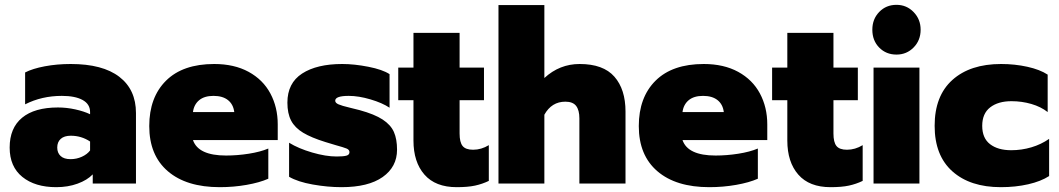

<svg xmlns="http://www.w3.org/2000/svg" viewBox="-20 -760 4384 795"><path d="M20 -149Q20 -230 71.5 -272.5Q123 -315 220 -315Q256 -315 292 -307Q328 -299 353 -287V-296Q353 -329 322 -346Q291 -363 236 -363Q153 -363 84 -328V-460Q115 -476 165.5 -485.5Q216 -495 273 -495Q405 -495 474 -442Q543 -389 543 -292V0H364V-38Q341 -14 301 0.5Q261 15 213 15Q125 15 72.5 -27.5Q20 -70 20 -149ZM353 -137V-174Q317 -198 273 -198Q246 -198 231.5 -185Q217 -172 217 -149Q217 -127 231 -114Q245 -101 272 -101Q297 -101 319 -111Q341 -121 353 -137Z M598 -238Q598 -357 667.5 -426Q737 -495 867 -495Q950 -495 1009.5 -462.5Q1069 -430 1099.5 -373Q1130 -316 1130 -245V-180H779Q801 -116 916 -116Q962 -116 1010 -123.5Q1058 -131 1091 -145V-20Q1055 -4 1001 5.5Q947 15 890 15Q752 15 675 -51Q598 -117 598 -238ZM950 -296Q946 -328 924 -345.5Q902 -363 864 -363Q826 -363 804.5 -345Q783 -327 779 -296Z M1177 -28V-169Q1216 -145 1272.5 -128.5Q1329 -112 1374 -112Q1402 -112 1414.5 -115.5Q1427 -119 1427 -130Q1427 -140 1415 -145Q1403 -150 1370 -159L1327 -172Q1269 -190 1235 -210.5Q1201 -231 1185.5 -260.5Q1170 -290 1170 -335Q1170 -416 1231 -455.5Q1292 -495 1397 -495Q1447 -495 1505.5 -483.5Q1564 -472 1593 -453V-314Q1563 -334 1514 -348.5Q1465 -363 1424 -363Q1368 -363 1368 -343Q1368 -334 1381.5 -328Q1395 -322 1429 -314L1469 -304Q1531 -287 1564.5 -265Q1598 -243 1611 -213.5Q1624 -184 1624 -140Q1624 -69 1564.5 -27Q1505 15 1394 15Q1337 15 1275 4Q1213 -7 1177 -28Z M1692 -178V-345H1629V-480H1692V-624H1883V-480H1984V-345H1883V-207Q1883 -171 1895.5 -155.5Q1908 -140 1939 -140Q1973 -140 2004 -159V-11Q1977 2 1947 8.5Q1917 15 1871 15Q1783 15 1737.5 -37Q1692 -89 1692 -178Z M2044 -739H2234V-437Q2297 -495 2380 -495Q2478 -495 2524 -442.5Q2570 -390 2570 -298V0H2379V-270Q2379 -304 2365.5 -321.5Q2352 -339 2321 -339Q2264 -339 2234 -285V0H2044Z M2625 -238Q2625 -357 2694.5 -426Q2764 -495 2894 -495Q2977 -495 3036.5 -462.5Q3096 -430 3126.5 -373Q3157 -316 3157 -245V-180H2806Q2828 -116 2943 -116Q2989 -116 3037 -123.5Q3085 -131 3118 -145V-20Q3082 -4 3028 5.5Q2974 15 2917 15Q2779 15 2702 -51Q2625 -117 2625 -238ZM2977 -296Q2973 -328 2951 -345.5Q2929 -363 2891 -363Q2853 -363 2831.5 -345Q2810 -327 2806 -296Z M3240 -178V-345H3177V-480H3240V-624H3431V-480H3532V-345H3431V-207Q3431 -171 3443.5 -155.5Q3456 -140 3487 -140Q3521 -140 3552 -159V-11Q3525 2 3495 8.5Q3465 15 3419 15Q3331 15 3285.5 -37Q3240 -89 3240 -178Z M3592 -637Q3592 -681 3620.5 -710.5Q3649 -740 3692 -740Q3734 -740 3763 -710Q3792 -680 3792 -637Q3792 -593 3763 -563.5Q3734 -534 3692 -534Q3649 -534 3620.5 -563Q3592 -592 3592 -637ZM3597 -480H3787V0H3597Z M3850 -239Q3850 -363 3923.5 -429Q3997 -495 4125 -495Q4182 -495 4234 -483.5Q4286 -472 4318 -451V-296Q4290 -318 4250.5 -329.5Q4211 -341 4168 -341Q4113 -341 4080 -315.5Q4047 -290 4047 -239Q4047 -188 4079.5 -163Q4112 -138 4167 -138Q4210 -138 4250.5 -150Q4291 -162 4324 -185V-31Q4290 -9 4237.5 3Q4185 15 4124 15Q3997 15 3923.5 -50.5Q3850 -116 3850 -239Z"/></svg>

Font: Readiness ExtraBold
Style: Regular
Weight: 800
Designer: Katatrad Team
Foundry: CadsonDemak
Version: Version 1.00;January 16, 2020;FontCreator 12.0.0.2550 64-bit